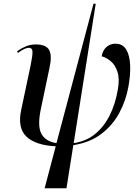

<svg xmlns="http://www.w3.org/2000/svg" viewBox="-20 -780 757 1037"><path d="M221 237 281 10Q173 5 123 -42Q73 -89 95 -189L145 -425Q156 -479 155.5 -500Q155 -521 136 -522Q127 -522 111.5 -515.5Q96 -509 77 -494L72 -503Q93 -518 118 -529Q143 -540 173 -540Q230 -540 246 -509Q262 -478 247 -412L201 -193Q181 -99 203.5 -57.5Q226 -16 285 -7L485 -760H497L378 -7Q446 -17 494 -56.5Q542 -96 572.5 -157Q603 -218 616 -294Q627 -354 614.5 -392Q602 -430 577.5 -450Q553 -470 529 -476Q535 -509 555.5 -526.5Q576 -544 603 -544Q643 -544 662 -512Q681 -480 683 -426.5Q685 -373 673 -309Q660 -237 624.5 -170.5Q589 -104 527.5 -57Q466 -10 376 4L339 237Z"/></svg>

Font: Noto Serif Display SemiCondensed Medium
Style: Italic
Weight: 500
Width: 4
Italic angle: -12°
Designer: Monotype Design Team
Foundry: Monotype Imaging Inc.
Version: Version 2.009